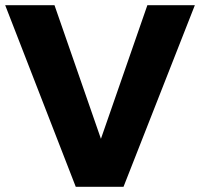

<svg xmlns="http://www.w3.org/2000/svg" viewBox="-21 -720 771 740"><path d="M-1 -700H189L368 -185L547 -700H730L455 0H271Z"/></svg>

Font: Trueno
Style: Bd
Weight: 700
Designer: Julieta Ulanovsky
Foundry: Julieta Ulanovsky
Version: Version 3.001b